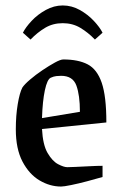

<svg xmlns="http://www.w3.org/2000/svg" viewBox="-20 -675 445 704"><path d="M356 -26Q332 -19 300 -10.5Q268 -2 241 3.5Q214 9 204 9Q163 9 125 -13.5Q87 -36 62.5 -82.5Q38 -129 38 -201Q38 -251 45 -293Q52 -335 62 -354Q70 -366 90.5 -383.5Q111 -401 135.5 -417.5Q160 -434 181 -445.5Q202 -457 212 -457Q267 -457 301.5 -439Q336 -421 353 -371.5Q370 -322 370 -226L134 -202Q137 -144 154.5 -114Q172 -84 193 -73Q214 -62 227 -62Q233 -62 256.5 -63Q280 -64 308.5 -65.5Q337 -67 356 -67ZM166 -390Q153 -384 144.5 -344Q136 -304 134 -242L273 -265Q273 -326 260 -361.5Q247 -397 204 -397Q196 -397 186.5 -396Q177 -395 166 -390ZM210 -655Q243 -655 272.5 -638.5Q302 -622 324 -598.5Q346 -575 356 -555L328 -530Q303 -556 274.5 -573Q246 -590 210 -590Q174 -590 145.5 -573Q117 -556 92 -530L64 -555Q74 -575 96 -598.5Q118 -622 148 -638.5Q178 -655 210 -655Z"/></svg>

Font: Grenze Gotisch
Style: Regular
Weight: 400
Designer: Renata Polastri
Foundry: Omnibus-Type
Version: Version 1.001